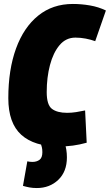

<svg xmlns="http://www.w3.org/2000/svg" viewBox="-20 -730 555 970"><path d="M278 10Q153 10 87.5 -49Q22 -108 22 -234Q22 -378 61 -485Q100 -592 173 -651Q246 -710 348 -710Q391 -710 434.5 -702.5Q478 -695 515 -677L461 -522Q439 -530 413 -535Q387 -540 361 -540Q313 -540 281 -502Q249 -464 232.5 -401.5Q216 -339 216 -265Q216 -200 242.5 -180Q269 -160 319 -160Q341 -160 364 -163.5Q387 -167 410 -172L418 -9Q382 1 348.5 5.5Q315 10 278 10ZM96 209 118 85Q130 88 144 88Q165 88 179.5 77.5Q194 67 194 39Q194 24 191.5 14Q189 4 185 -8L306 -9Q312 7 315 26Q318 45 318 65Q318 137 274.5 178.5Q231 220 166 220Q146 220 129.5 217Q113 214 96 209Z"/></svg>

Font: Georama Semi Condensed Black
Style: Italic
Weight: 900
Width: 4
Italic angle: -9°
Designer: Jean-Baptiste Levee
Foundry: Production Type
Version: Version 1.000